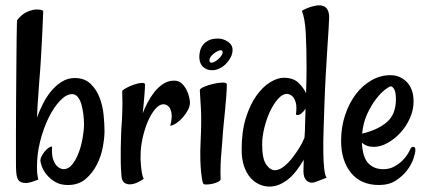

<svg xmlns="http://www.w3.org/2000/svg" viewBox="-20 -685 1607 722"><path d="M43.9 -608.4Q51.8 -619.1 61 -627Q70.3 -634.8 80.1 -639.6Q90.8 -644.5 102.5 -647.5Q111.3 -649.4 119.1 -649.4Q126 -649.4 132.3 -648.4Q138.7 -647.5 142.6 -643.6Q140.6 -596.7 139.2 -564Q137.7 -531.2 136.2 -506.8Q134.8 -482.4 133.8 -463.4Q132.8 -444.3 131.3 -424.8Q129.9 -405.3 127.9 -382.3Q126 -359.4 124 -327.1Q122.1 -306.6 121.1 -285.6Q120.1 -264.6 119.1 -243.2Q127.9 -267.6 141.1 -293.9Q154.3 -320.3 171.9 -341.8Q189.5 -363.3 211.9 -377.4Q234.4 -391.6 260.7 -391.6Q297.9 -391.6 320.3 -370.1Q342.8 -348.6 354.5 -317.9Q366.2 -287.1 369.6 -252.9Q373 -218.8 373 -192.4Q373 -167 366.7 -132.3Q360.4 -97.7 344.2 -65.9Q328.1 -34.2 301.8 -11.7Q275.4 10.7 235.4 10.7Q207 10.7 187.5 -1Q168 -12.7 155.3 -28.3Q142.6 -43.9 137.2 -59.6Q131.8 -75.2 131.8 -82Q131.8 -88.9 136.7 -98.1Q141.6 -107.4 148.4 -115.7Q155.3 -124 163.1 -129.4Q170.9 -134.8 175.8 -133.8Q173.8 -101.6 180.2 -84.5Q186.5 -67.4 195.3 -59.6Q206.1 -49.8 218.8 -48.8Q237.3 -48.8 251.5 -66.4Q265.6 -84 275.4 -109.4Q285.2 -134.8 290.5 -164.6Q295.9 -194.3 295.9 -217.8Q295.9 -235.4 293.5 -255.4Q291 -275.4 286.1 -292.5Q281.2 -309.6 272.5 -320.3Q263.7 -331.1 251 -331.1Q229.5 -331.1 206.1 -306.6Q182.6 -282.2 163.1 -242.7Q143.6 -203.1 130.9 -153.3Q118.2 -103.5 119.1 -51.8Q119.1 -38.1 120.6 -27.8Q122.1 -17.6 124 -9.8Q100.6 0 86.9 2Q79.1 3.9 74.2 2.9Q60.5 2.9 51.8 -4.9Q43 -12.7 41 -38.1Q40 -46.9 40 -86.4Q40 -126 40 -182.1Q40 -238.3 40.5 -303.7Q41 -369.1 41.5 -429.7Q42 -490.2 42.5 -538.6Q43 -586.9 43.9 -608.4Z M694.3 -299.8Q694.3 -286.1 687 -272Q679.7 -257.8 668.9 -245.1Q658.2 -232.4 645 -223.1Q631.8 -213.9 620.1 -211.9Q627.9 -242.2 625 -258.8Q622.1 -275.4 615.2 -283.2Q607.4 -292 595.7 -293Q578.1 -293 562 -272.9Q545.9 -252.9 534.2 -224.1Q522.5 -195.3 515.6 -162.6Q508.8 -129.9 508.8 -103.5Q507.8 -85 509.8 -67.4Q510.7 -52.7 513.2 -37.1Q515.6 -21.5 520.5 -12.7Q514.6 -7.8 501.5 -1Q488.3 5.9 474.1 7.8Q460 9.8 448.7 2.9Q437.5 -3.9 436.5 -26.4Q434.6 -47.9 434.1 -74.7Q433.6 -101.6 434.1 -128.4Q434.6 -155.3 435.5 -181.6Q436.5 -208 438.5 -230.5Q440.4 -273.4 440.4 -296.9Q440.4 -320.3 439.5 -341.8Q439.5 -345.7 452.6 -353Q465.8 -360.4 481.9 -366.2Q498 -372.1 511.7 -373Q525.4 -374 525.4 -367.2Q525.4 -356.4 522.9 -324.7Q520.5 -293 516.6 -258.8Q523.4 -277.3 534.7 -298.8Q545.9 -320.3 560.5 -338.9Q575.2 -357.4 593.8 -369.6Q612.3 -381.8 634.8 -381.8Q652.3 -381.8 663.6 -371.1Q674.8 -360.4 681.6 -346.7Q688.5 -333 691.4 -319.3Q694.3 -305.7 694.3 -299.8Z M731.4 -345.7Q731.4 -351.6 747.1 -358.4Q762.7 -365.2 781.7 -369.6Q800.8 -374 816.9 -374.5Q833 -375 833 -367.2Q833 -352.5 831.1 -325.7Q829.1 -298.8 826.2 -269Q823.2 -239.3 820.3 -209.5Q817.4 -179.7 816.4 -159.2Q814.5 -137.7 812.5 -112.3Q810.5 -90.8 809.6 -64.5Q808.6 -38.1 809.6 -10.7Q809.6 -5.9 799.8 -1Q790 3.9 778.3 6.3Q766.6 8.8 755.9 8.8Q745.1 8.8 744.1 4.9Q742.2 1 740.2 -8.8Q738.3 -18.6 736.3 -36.6Q734.4 -54.7 733.4 -83.5Q732.4 -112.3 734.4 -153.3Q738.3 -234.4 735.4 -278.8Q732.4 -323.2 731.4 -345.7ZM799.8 -540Q819.3 -540 836.9 -528.3Q854.5 -516.6 854.5 -497.1Q854.5 -482.4 847.2 -468.8Q839.8 -455.1 829.1 -444.3Q818.4 -433.6 804.7 -427.2Q791 -420.9 779.3 -420.9Q763.7 -420.9 753.9 -426.3Q744.1 -431.6 738.8 -439Q733.4 -446.3 731.4 -455.1Q729.5 -463.9 729.5 -471.7Q729.5 -481.4 732.4 -493.7Q735.4 -505.9 743.2 -516.1Q751 -526.4 764.6 -533.2Q778.3 -540 799.8 -540ZM775.4 -449.2Q781.2 -449.2 788.6 -453.6Q795.9 -458 802.2 -463.9Q808.6 -469.7 813 -476.6Q817.4 -483.4 817.4 -488.3Q817.4 -496.1 809.6 -496.1Q804.7 -496.1 797.4 -492.2Q790 -488.3 783.2 -482.9Q776.4 -477.5 772 -471.2Q767.6 -464.8 767.6 -459Q767.6 -449.2 775.4 -449.2Z M1217.8 -620.1Q1217.8 -609.4 1215.8 -578.1Q1213.9 -546.9 1210.9 -502.9Q1208 -459 1205.1 -406.2Q1202.1 -353.5 1200.2 -298.8Q1198.2 -244.1 1196.8 -196.8Q1195.3 -149.4 1195.8 -112.3Q1196.3 -75.2 1199.2 -50.3Q1202.1 -25.4 1208 -16.6L1164.1 0Q1159.2 2 1152.3 2Q1145.5 2 1138.2 -2Q1130.9 -5.9 1126 -15.6Q1121.1 -25.4 1121.1 -43Q1121.1 -49.8 1121.6 -60.1Q1122.1 -70.3 1122.1 -84Q1110.4 -64.5 1096.7 -45.9Q1083 -27.3 1066.9 -13.7Q1050.8 0 1032.2 8.3Q1013.7 16.6 993.2 16.6Q973.6 16.6 955.1 8.3Q936.5 0 921.9 -16.6Q907.2 -33.2 897.9 -59.6Q888.7 -85.9 888.7 -123Q888.7 -190.4 904.3 -240.7Q919.9 -291 943.8 -324.7Q967.8 -358.4 995.6 -375.5Q1023.4 -392.6 1046.9 -392.6Q1083 -392.6 1102.5 -373.5Q1122.1 -354.5 1130.9 -334Q1131.8 -362.3 1132.3 -387.2Q1132.8 -412.1 1132.8 -429.7Q1132.8 -502 1129.9 -558.6Q1127 -615.2 1115.2 -644.5Q1128.9 -652.3 1140.1 -656.2Q1151.4 -660.2 1160.2 -662.1Q1170.9 -665 1178.7 -665Q1200.2 -665 1209 -652.8Q1217.8 -640.6 1217.8 -620.1ZM1125 -167Q1127 -192.4 1127.4 -220.2Q1127.9 -248 1128.9 -276.4Q1122.1 -265.6 1112.8 -257.8Q1103.5 -250 1092.8 -253.9Q1096.7 -283.2 1092.3 -298.8Q1087.9 -314.5 1080.1 -322.3Q1071.3 -331.1 1059.6 -332Q1042 -332 1024.9 -312.5Q1007.8 -293 994.6 -264.2Q981.4 -235.4 973.6 -202.6Q965.8 -169.9 965.8 -142.6Q965.8 -87.9 981 -66.4Q996.1 -44.9 1013.7 -44.9Q1028.3 -44.9 1044.4 -56.6Q1060.5 -68.4 1075.7 -86.9Q1090.8 -105.5 1104 -126.5Q1117.2 -147.5 1125 -167Z M1405.3 10.7Q1336.9 10.7 1299.8 -35.2Q1262.7 -81.1 1262.7 -155.3Q1262.7 -207 1277.8 -252.4Q1293 -297.9 1318.4 -331.1Q1343.8 -364.3 1377.4 -383.3Q1411.1 -402.3 1448.2 -402.3Q1484.4 -402.3 1509.8 -376.5Q1535.2 -350.6 1535.2 -302.7Q1535.2 -271.5 1521.5 -240.7Q1507.8 -210 1485.8 -186Q1463.9 -162.1 1437.5 -147.5Q1411.1 -132.8 1386.7 -132.8Q1371.1 -132.8 1360.4 -136.7Q1349.6 -140.6 1340.8 -148.4Q1343.8 -92.8 1365.2 -70.8Q1386.7 -48.8 1420.9 -48.8Q1444.3 -48.8 1462.4 -58.6Q1480.5 -68.4 1493.2 -81.1Q1505.9 -93.8 1513.7 -106.9Q1521.5 -120.1 1524.4 -127Q1527.3 -132.8 1534.7 -132.8Q1542 -132.8 1542 -121.1Q1542 -110.4 1534.7 -88.4Q1527.3 -66.4 1510.7 -44.4Q1494.1 -22.5 1468.3 -5.9Q1442.4 10.7 1405.3 10.7ZM1450.2 -360.4Q1444.3 -360.4 1428.2 -348.1Q1412.1 -335.9 1394 -312.5Q1376 -289.1 1360.8 -256.3Q1345.7 -223.6 1341.8 -182.6Q1400.4 -196.3 1434.6 -225.6Q1468.8 -254.9 1468.8 -311.5Q1468.8 -339.8 1461.9 -350.1Q1455.1 -360.4 1450.2 -360.4Z"/></svg>

Font: Rancho
Style: Regular
Weight: 400
Designer: Font Diner, Inc
Foundry: Font Diner, Inc
Version: Version 1.000